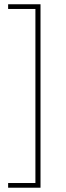

<svg xmlns="http://www.w3.org/2000/svg" viewBox="-20 -728 310 900"><path d="M18.1 151.9V129.9H146V-686H18.1V-708H169.9V151.9Z"/></svg>

Font: Source Sans 3 ExtraLight
Style: Regular
Weight: 200
Designer: Paul D. Hunt
Foundry: Adobe
Version: Version 3.052;hotconv 1.1.0;makeotfexe 2.6.0